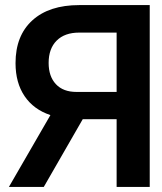

<svg xmlns="http://www.w3.org/2000/svg" viewBox="-20 -734 638 754"><path d="M438 -266H305L152 0H15L178 -282Q112 -304 76.5 -356.5Q41 -409 41 -486Q41 -594 107 -654Q173 -714 291 -714H568V0H438ZM280 -373H438V-606H291Q234 -606 202.5 -574.5Q171 -543 171 -487Q171 -434 199.5 -403.5Q228 -373 280 -373Z"/></svg>

Font: Non Bureau Medium
Style: Regular
Weight: 500
Designer: Jona Saucedo
Foundry: Non Foundry
Version: Version 1.000; ttfautohint (v1.8.4)